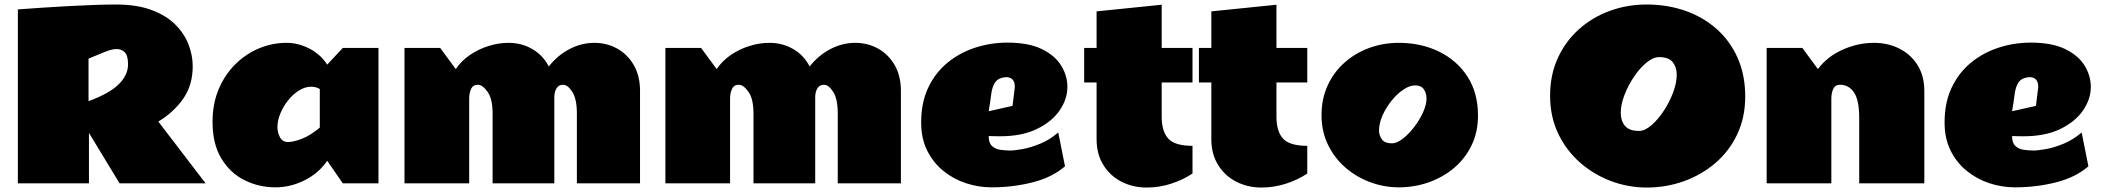

<svg xmlns="http://www.w3.org/2000/svg" viewBox="-20 -822 9439 861"><path d="M60.1 0V-779.8Q60.1 -779.8 90.6 -782Q121.1 -784.2 170.7 -787.6Q220.2 -791 279.1 -794.2Q337.9 -797.4 395.8 -799.6Q453.6 -801.8 499 -801.8Q593.8 -801.8 659.7 -777.1Q725.6 -752.4 766.1 -711.9Q806.6 -671.4 825.4 -622.6Q844.2 -573.7 844.2 -524.9Q844.2 -439.5 800.8 -378.2Q757.3 -316.9 689.9 -276.9L901.9 0H516.1L378.9 -226.1V0ZM377 -368.2Q471.7 -403.3 512.9 -444.6Q554.2 -485.8 554.2 -533.2Q554.2 -572.8 539.6 -587.4Q524.9 -602.1 502.9 -602.1Q488.8 -602.1 473.6 -597.4Q458.5 -592.8 441.9 -585.9L377 -559.1Z M933.1 -275.9Q933.1 -356 960.2 -420.9Q987.3 -485.8 1034.2 -532.7Q1081.1 -579.6 1140.6 -604.7Q1200.2 -629.9 1265.1 -629.9Q1317.4 -629.9 1367.4 -604.2Q1417.5 -578.6 1447.3 -532.2L1517.1 -606.9H1677.2V0H1517.1L1447.3 -101.1Q1409.7 -45.4 1346.2 -13.7Q1282.7 18.1 1215.3 18.1Q1141.1 18.1 1076.7 -13.9Q1012.2 -45.9 972.7 -111.1Q933.1 -176.3 933.1 -275.9ZM1224.1 -252Q1224.1 -228 1235.4 -206.5Q1246.6 -185.1 1272 -185.1Q1296.4 -185.1 1334.5 -200Q1372.6 -214.8 1414.1 -250V-422.9Q1397 -433.1 1375.5 -433.1Q1347.7 -433.1 1320.8 -416.3Q1293.9 -399.4 1272.2 -372.3Q1250.5 -345.2 1237.3 -313.5Q1224.1 -281.7 1224.1 -252Z M2189 -313Q2189 -378.4 2166.5 -410.2Q2144 -441.9 2123 -441.9Q2101.1 -441.9 2092.5 -423.3Q2084 -404.8 2084 -378.9V0H1793.9V-606.9H1954.1L2023.9 -512.2Q2048.8 -549.3 2087.2 -575.4Q2125.5 -601.6 2170.7 -615.7Q2215.8 -629.9 2260.7 -629.9Q2318.8 -629.9 2366.7 -602.3Q2414.6 -574.7 2440.9 -523.9Q2480.5 -574.2 2534.2 -602.1Q2587.9 -629.9 2645 -629.9Q2701.2 -629.9 2747.6 -604.2Q2793.9 -578.6 2822 -530.3Q2850.1 -481.9 2850.1 -414.1V0H2566.9V-313Q2566.9 -378.4 2546.4 -410.2Q2525.9 -441.9 2504.9 -441.9Q2484.9 -441.9 2475.3 -425.5Q2465.8 -409.2 2465.8 -386.2V0H2189Z M3358.9 -313Q3358.9 -378.4 3336.4 -410.2Q3314 -441.9 3293 -441.9Q3271 -441.9 3262.5 -423.3Q3253.9 -404.8 3253.9 -378.9V0H2963.9V-606.9H3124L3193.8 -512.2Q3218.8 -549.3 3257.1 -575.4Q3295.4 -601.6 3340.6 -615.7Q3385.7 -629.9 3430.7 -629.9Q3488.8 -629.9 3536.6 -602.3Q3584.5 -574.7 3610.8 -523.9Q3650.4 -574.2 3704.1 -602.1Q3757.8 -629.9 3814.9 -629.9Q3871.1 -629.9 3917.5 -604.2Q3963.9 -578.6 3991.9 -530.3Q4020 -481.9 4020 -414.1V0H3736.8V-313Q3736.8 -378.4 3716.3 -410.2Q3695.8 -441.9 3674.8 -441.9Q3654.8 -441.9 3645.3 -425.5Q3635.7 -409.2 3635.7 -386.2V0H3358.9Z M4426.8 18.1Q4367.7 18.1 4311.5 -0.5Q4255.4 -19 4210 -55.9Q4164.6 -92.8 4137.7 -147Q4110.8 -201.2 4110.8 -272.9Q4110.8 -362.3 4142.8 -429.4Q4174.8 -496.6 4229.5 -541.3Q4284.2 -585.9 4353.5 -608.4Q4422.9 -630.9 4497.6 -630.9Q4592.3 -630.9 4651.6 -602.1Q4710.9 -573.2 4738.8 -527.8Q4766.6 -482.4 4766.6 -432.1Q4766.6 -377.9 4731.9 -327.1Q4697.3 -276.4 4630.1 -243.7Q4563 -210.9 4464.8 -210.9Q4455.6 -210.9 4440.2 -211.2Q4424.8 -211.4 4413.6 -211.9Q4413.6 -181.2 4428.2 -167.5Q4442.9 -153.8 4465.1 -150.4Q4487.3 -147 4509.8 -147Q4529.8 -147 4566.2 -153.6Q4602.5 -160.2 4645 -177.7Q4687.5 -195.3 4725.6 -228L4755.9 -76.2Q4698.2 -26.4 4610.1 -4.2Q4522 18.1 4426.8 18.1ZM4413.6 -323.2 4520.5 -347.2 4529.8 -421.9Q4529.8 -424.8 4530.3 -427.5Q4530.8 -430.2 4530.8 -433.1Q4530.8 -476.1 4490.7 -476.1Q4456.1 -473.1 4442.4 -452.4Q4428.7 -431.6 4424.8 -398.2Q4420.9 -364.7 4413.6 -323.2Z M4841.8 -606.9H4897.5V-771L5189.5 -800.8V-606.9H5327.6V-452.1H5189.5V-298.8Q5189.5 -232.4 5219.2 -200.2Q5249 -168 5327.6 -168V-43.9Q5285.6 -15.6 5231.9 1.7Q5178.2 19 5122.6 19Q5061 19 5010 -6.8Q4959 -32.7 4928.2 -81.5Q4897.5 -130.4 4897.5 -198.2V-452.1H4841.8Z M5356.4 -606.9H5412.1V-771L5704.1 -800.8V-606.9H5842.3V-452.1H5704.1V-298.8Q5704.1 -232.4 5733.9 -200.2Q5763.7 -168 5842.3 -168V-43.9Q5800.3 -15.6 5746.6 1.7Q5692.9 19 5637.2 19Q5575.7 19 5524.7 -6.8Q5473.6 -32.7 5442.9 -81.5Q5412.1 -130.4 5412.1 -198.2V-452.1H5356.4Z M6252.9 18.1Q6187.5 18.1 6125.5 -4.6Q6063.5 -27.3 6013.9 -70.1Q5964.4 -112.8 5935.3 -172.6Q5906.2 -232.4 5906.2 -306.2Q5906.2 -378.9 5933.6 -438.5Q5960.9 -498 6008.8 -540.8Q6056.6 -583.5 6119.4 -606.7Q6182.1 -629.9 6252.9 -629.9Q6352.5 -629.9 6433.1 -590.6Q6513.7 -551.3 6560.8 -478.3Q6607.9 -405.3 6607.9 -304.2Q6607.9 -230 6579.1 -170.4Q6550.3 -110.8 6500.5 -68.8Q6450.7 -26.9 6387 -4.4Q6323.2 18.1 6252.9 18.1ZM6222.2 -179.2Q6243.7 -179.2 6270 -199.5Q6296.4 -219.7 6320.8 -251.2Q6345.2 -282.7 6361.1 -317.4Q6377 -352.1 6377 -380.9Q6377 -402.8 6365.5 -420.9Q6354 -439 6326.2 -439Q6300.8 -439 6272.5 -419.7Q6244.1 -400.4 6219.5 -369.4Q6194.8 -338.4 6179.4 -303.5Q6164.1 -268.6 6164.1 -236.8Q6164.1 -215.3 6176.8 -197.3Q6189.5 -179.2 6222.2 -179.2Z M7364.3 19Q7281.7 19 7204.3 -10Q7127 -39.1 7065.2 -93.3Q7003.4 -147.5 6967.3 -223.4Q6931.2 -299.3 6931.2 -393.1Q6931.2 -484.9 6965.1 -560.1Q6999 -635.3 7059.1 -689.5Q7119.1 -743.7 7197.5 -772.7Q7275.9 -801.8 7364.3 -801.8Q7457 -801.8 7537.4 -773.7Q7617.7 -745.6 7678 -692.1Q7738.3 -638.7 7772.2 -562.3Q7806.2 -485.8 7806.2 -389.2Q7806.2 -295.4 7770.5 -220Q7734.9 -144.5 7672.9 -91.3Q7610.8 -38.1 7531.5 -9.5Q7452.1 19 7364.3 19ZM7330.1 -234.9Q7356 -234.9 7385.3 -260Q7414.6 -285.2 7440.4 -324.2Q7466.3 -363.3 7482.7 -406.7Q7499 -450.2 7499 -486.8Q7499 -521 7481 -543.5Q7462.9 -565.9 7419.9 -565.9Q7393.6 -565.9 7363.5 -541.3Q7333.5 -516.6 7307.4 -477.8Q7281.2 -439 7264.6 -395.8Q7248 -352.5 7248 -315.9Q7248 -280.8 7266.8 -257.8Q7285.6 -234.9 7330.1 -234.9Z M8317.4 -293Q8317.4 -372.6 8294.2 -407.2Q8271 -441.9 8231.4 -441.9Q8209.5 -441.9 8200.9 -423.3Q8192.4 -404.8 8192.4 -378.9V0H7902.3V-606.9H8062.5L8132.3 -512.2Q8172.9 -567.4 8241.7 -598.6Q8310.5 -629.9 8384.3 -629.9Q8445.8 -629.9 8497.1 -604.2Q8548.3 -578.6 8578.9 -530.3Q8609.4 -481.9 8609.4 -414.1V0H8317.4Z M9016.1 18.1Q8957 18.1 8900.9 -0.5Q8844.7 -19 8799.3 -55.9Q8753.9 -92.8 8727.1 -147Q8700.2 -201.2 8700.2 -272.9Q8700.2 -362.3 8732.2 -429.4Q8764.2 -496.6 8818.8 -541.3Q8873.5 -585.9 8942.9 -608.4Q9012.2 -630.9 9086.9 -630.9Q9181.6 -630.9 9241 -602.1Q9300.3 -573.2 9328.1 -527.8Q9356 -482.4 9356 -432.1Q9356 -377.9 9321.3 -327.1Q9286.6 -276.4 9219.5 -243.7Q9152.3 -210.9 9054.2 -210.9Q9044.9 -210.9 9029.5 -211.2Q9014.2 -211.4 9002.9 -211.9Q9002.9 -181.2 9017.6 -167.5Q9032.2 -153.8 9054.4 -150.4Q9076.7 -147 9099.1 -147Q9119.1 -147 9155.5 -153.6Q9191.9 -160.2 9234.4 -177.7Q9276.9 -195.3 9314.9 -228L9345.2 -76.2Q9287.6 -26.4 9199.5 -4.2Q9111.3 18.1 9016.1 18.1ZM9002.9 -323.2 9109.9 -347.2 9119.1 -421.9Q9119.1 -424.8 9119.6 -427.5Q9120.1 -430.2 9120.1 -433.1Q9120.1 -476.1 9080.1 -476.1Q9045.4 -473.1 9031.7 -452.4Q9018.1 -431.6 9014.2 -398.2Q9010.3 -364.7 9002.9 -323.2Z"/></svg>

Font: Rammetto One
Style: Regular
Weight: 400
Designer: Vernon Adams
Foundry: Vernon Adams
Version: Version 1.100; ttfautohint (v1.8.4.7-5d5b)